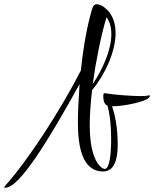

<svg xmlns="http://www.w3.org/2000/svg" viewBox="-110 -797 728 907"><path d="M-85 90C-18 90 119 -134 266 -400C261 -331 258 -266 258 -218C258 -106 278 13 377 13C431 13 446 -46 446 -112C446 -193 434 -254 419 -295H422C479 -295 573 -317 591 -333C596 -338 598 -341 598 -344C598 -346 597 -347 595 -347C594 -347 584 -343 557 -343C510 -343 424 -350 390 -356C387 -356 386 -356 385 -357C380 -357 378 -353 378 -344C378 -316 385 -303 398 -298C406 -269 415 -220 415 -137C415 -66 407 1 385 1C369 1 314 -37 314 -204C314 -255 318 -311 325 -371C386 -444 436 -553 436 -641C436 -686 423 -725 394 -753C393 -753 393 -753 393 -754C392 -754 392 -754 392 -754C392 -754 392 -754 392 -754C392 -754 392 -754 392 -754C392 -754 392 -754 392 -754C392 -754 392 -754 392 -754C381 -766 362 -777 346 -777C330 -777 326 -758 319 -733C296 -648 281 -553 272 -464C177 -278 21 -37 -87 82C-89 84 -90 86 -90 87C-90 89 -88 90 -85 90ZM328 -400C343 -509 366 -623 393 -716C409 -695 416 -667 416 -636C416 -599 407 -560 390 -517C373 -474 352 -435 328 -400Z"/></svg>

Font: Comforter
Style: Regular
Weight: 400
Designer: Robert E. Leuschke
Foundry: Robert E. Leuschke
Version: Version 1.013; ttfautohint (v1.8.3)